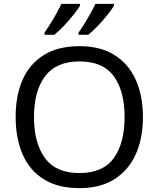

<svg xmlns="http://www.w3.org/2000/svg" viewBox="-20 -964 821 994"><path d="M720 -358Q720 -247 682.5 -164.5Q645 -82 572 -36Q499 10 391 10Q280 10 206.5 -36Q133 -82 97 -165Q61 -248 61 -359Q61 -469 97 -551Q133 -633 206.5 -679Q280 -725 392 -725Q499 -725 572 -679.5Q645 -634 682.5 -551.5Q720 -469 720 -358ZM156 -358Q156 -223 213 -145.5Q270 -68 391 -68Q513 -68 569 -145.5Q625 -223 625 -358Q625 -493 569 -569.5Q513 -646 392 -646Q271 -646 213.5 -569.5Q156 -493 156 -358ZM570 -934Q560 -917 537 -888Q514 -859 487 -830.5Q460 -802 437 -784H387V-796Q401 -815 417 -841Q433 -867 448.5 -894.5Q464 -922 474 -944H570ZM394 -934Q384 -917 361 -888Q338 -859 311 -830.5Q284 -802 261 -784H211V-796Q232 -825 257 -867.5Q282 -910 298 -944H394Z"/></svg>

Font: Noto Sans Lydian
Style: Regular
Weight: 400
Designer: Monotype Design Team
Foundry: Monotype Imaging Inc.
Version: Version 2.002; ttfautohint (v1.8.4.7-5d5b)